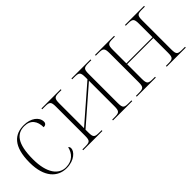

<svg xmlns="http://www.w3.org/2000/svg" viewBox="45 -1138 1744 1744"><g transform="rotate(-45 916.5 -266.5)"><path d="M265 10C367 10 422 -51 422 -89C422 -102 418 -111 409 -116C394 -51 350 -1 268 0C175 1 105 -85 105 -265C105 -470 169 -533 262 -533C343 -533 380 -479 380 -401C403 -401 418 -413 418 -435C418 -495 355 -543 265 -543C149 -543 62 -475 62 -264C62 -76 151 10 265 10Z M486 0H733V-10H710C645 -10 633 -15 633 -83V-117L969 -409V-83C969 -15 956 -10 893 -10H869V0H1116V-10H1086C1023 -10 1011 -15 1011 -83V-453C1011 -520 1022 -526 1086 -526H1116V-536H871V-526H894C957 -526 969 -520 969 -453V-428L633 -136V-453C633 -520 646 -526 706 -526H733V-536H486V-526H517C579 -526 591 -520 591 -453V-83C591 -15 580 -10 513 -10H486Z M1174 0H1419V-10H1396C1334 -10 1321 -15 1321 -83V-270H1657V-83C1657 -15 1645 -10 1580 -10H1559V0H1804V-10H1774C1711 -10 1699 -15 1699 -83V-453C1699 -520 1710 -526 1774 -526H1804V-536H1559V-526H1583C1644 -526 1657 -520 1657 -453V-280H1321V-453C1321 -520 1333 -526 1396 -526H1419V-536H1174V-526H1208C1266 -526 1279 -520 1279 -453V-83C1279 -15 1268 -10 1201 -10H1174Z"/></g></svg>

Font: Noto Serif Display ExtraLight
Style: Regular
Weight: 200
Designer: Monotype Design Team
Foundry: Monotype Imaging Inc.
Version: Version 2.009